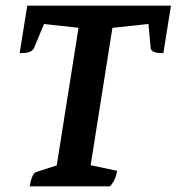

<svg xmlns="http://www.w3.org/2000/svg" viewBox="-20 -661 626 681"><path d="M85.1 0Q89 -21.9 94.7 -35.1Q100.4 -48.4 108.4 -50.9L199.3 -80.1L177.7 -52.4L260.4 -574.2L269.4 -561.2L125.9 -577L140.4 -586L100.7 -490.8Q96.7 -481.8 85.5 -477.1Q74.3 -472.4 49.7 -472.4L76.7 -641H586.4L559.3 -472.4Q534.8 -472.4 525.1 -477.1Q515.4 -481.8 514.4 -490.8L505.6 -586L516.6 -577L368.6 -561.2L380.6 -574.2L298.4 -55.2L281.9 -79.1L395.7 -55.1Q392.7 -38.9 387.5 -26.6Q382.4 -14.3 370.1 0Z"/></svg>

Font: Petrona
Style: Italic
Weight: 400
Italic angle: -9°
Designer: Ringo R. Seeber
Foundry: Ringo R. Seeber
Version: Version 2.001; ttfautohint (v1.8.3)